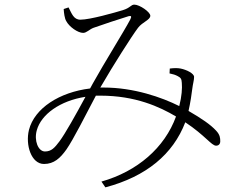

<svg xmlns="http://www.w3.org/2000/svg" viewBox="-20 -751 1040 829"><path d="M713 -455 712 -434C727 -431 737 -428 748 -422C761 -415 764 -410 765 -393C767 -370 765 -336 754 -293C678 -331 558 -373 428 -373H413L422 -388C464 -461 548 -594 576 -631C595 -656 629 -665 629 -683C629 -699 583 -731 560 -731C545 -731 543 -717 510 -707C477 -697 369 -666 327 -666C298 -666 290 -692 276 -719L255 -712C256 -695 259 -671 266 -660C279 -635 316 -609 339 -609C354 -609 367 -625 384 -631C426 -646 496 -669 535 -681C546 -684 550 -681 542 -666C515 -615 428 -476 381 -391L369 -369C237 -353 129 -284 105 -190C89 -125 115 -43 170 -43C213 -43 240 -68 267 -106C297 -149 349 -253 394 -338H413C565 -338 669 -290 740 -248C691 -113 573 -11 418 33L435 58C612 11 727 -85 780 -223C866 -166 893 -122 913 -122C924 -122 931 -129 931 -141C931 -155 930 -169 913 -187C889 -213 851 -239 794 -272C802 -307 808 -348 810 -366C813 -391 818 -404 818 -419C818 -434 785 -450 760 -455C746 -458 728 -457 713 -455ZM349 -333C308 -257 261 -173 237 -141C216 -113 202 -97 174 -97C145 -97 126 -144 139 -189C158 -257 239 -316 349 -333Z"/></svg>

Font: Noto Serif CJK HK ExtraLight
Style: Regular
Weight: 200
Designer: Ryoko NISHIZUKA 西塚涼子 (kana & ideographs); Frank Grießhammer (Latin, Greek & Cyrillic); Wenlong ZHANG 张文龙 (bopomofo); San
Foundry: Adobe
Version: Version 2.001;hotconv 1.1.0;makeotfexe 2.6.0